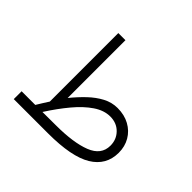

<svg xmlns="http://www.w3.org/2000/svg" viewBox="-149 -827 1015 1015"><g transform="rotate(45 359.0 -319.0)"><path d="M164.6 -58.6Q174.8 -75.7 185.3 -92.3Q195.8 -108.9 206.5 -125.5V-637.7H259.8V-205.6Q292.5 -246.1 328.1 -280Q363.8 -314 402.6 -334.5Q441.4 -355 483.9 -355Q535.6 -355 574.2 -333.7Q612.8 -312.5 634.3 -275.6Q655.8 -238.8 655.8 -191.4Q655.3 -98.1 574.5 -49.1Q493.7 0 318.8 0H62.5V-58.6ZM316.9 -59.6Q447.8 -59.6 522.9 -88.9Q598.1 -118.2 598.1 -187.5Q598.1 -233.4 567.4 -264.6Q536.6 -295.9 488.3 -295.9Q442.4 -295.9 396.5 -264.9Q350.6 -233.9 305.9 -180.4Q261.2 -127 217.8 -59.1Z"/></g></svg>

Font: Vazir Thin UI
Style: Thin-UI
Weight: 100
Designer: Saber Rastikerdar
Foundry: Saber Rastikerdar
Version: Version 30.0.0